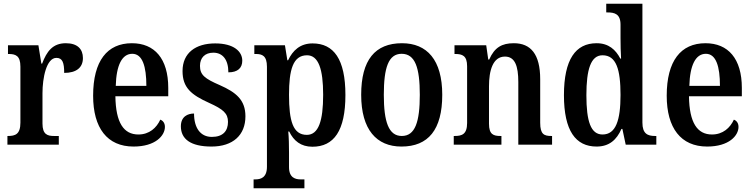

<svg xmlns="http://www.w3.org/2000/svg" viewBox="-20 -780 4057 1035"><path d="M20 0H297V-47H271C236 -47 209 -55 209 -114V-278C209 -359 230 -468 284 -468C317 -468 326 -442 326 -387C392 -387 427 -416 427 -467C427 -515 398 -547 335 -547C264 -547 232 -503 207 -437H203L187 -536H23V-489H26C64 -489 90 -480 90 -421V-119C90 -56 62 -47 23 -47H20Z M700 10C818 10 869 -49 869 -96C869 -117 858 -130 844 -135C824 -91 785 -55 726 -55C647 -55 604 -118 602 -261H887V-306C887 -464 813 -547 691 -547C558 -547 482 -452 482 -264C482 -90 558 10 700 10ZM769 -317H604C607 -429 638 -490 693 -490C748 -490 769 -422 769 -317Z M1120 10C1236 10 1303 -52 1303 -153C1303 -241 1253 -282 1165 -321C1084 -356 1058 -376 1058 -425C1058 -469 1085 -496 1130 -496C1180 -496 1211 -459 1211 -390C1262 -390 1286 -414 1286 -453C1286 -502 1241 -546 1140 -546C1035 -546 964 -495 964 -397C964 -308 1010 -269 1108 -225C1183 -191 1209 -169 1209 -123C1209 -74 1182 -42 1122 -42C1060 -42 1026 -91 1026 -168C992 -168 955 -152 955 -99C955 -31 1007 10 1120 10Z M1347 235H1621V187H1601C1573 187 1538 179 1538 121V43C1538 4 1537 -41 1534 -71H1539C1563 -21 1602 11 1664 11C1780 11 1842 -75 1842 -268C1842 -461 1779 -546 1665 -546C1598 -546 1558 -508 1533 -455H1529L1516 -536H1351V-489H1359C1393 -489 1419 -480 1419 -420V119C1419 179 1384 187 1356 187H1347ZM1634 -53C1559 -53 1538 -128 1538 -269C1538 -403 1559 -482 1635 -482C1697 -482 1722 -407 1722 -269C1722 -128 1697 -53 1634 -53Z M2144 10C2289 10 2364 -81 2364 -269C2364 -457 2282 -547 2147 -547C2002 -547 1927 -457 1927 -269C1927 -81 2010 10 2144 10ZM2146 -47C2075 -47 2049 -123 2049 -269C2049 -415 2074 -490 2145 -490C2218 -490 2243 -415 2243 -269C2243 -123 2218 -47 2146 -47Z M2426 0H2683V-47H2678C2640 -47 2616 -55 2616 -113V-315C2616 -398 2636 -475 2702 -475C2756 -475 2774 -424 2774 -338V0H2956V-47H2952C2913 -47 2892 -56 2892 -118V-353C2892 -488 2841 -547 2750 -547C2686 -547 2646 -525 2617 -459H2612L2601 -536H2430V-489H2434C2472 -489 2498 -480 2498 -423V-117C2498 -56 2470 -47 2431 -47H2426Z M3196 10C3264 10 3304 -26 3330 -85H3335L3353 0H3518V-47H3511C3471 -47 3443 -59 3443 -119V-760H3248V-713H3255C3293 -713 3325 -705 3325 -647V-575C3325 -539 3326 -497 3328 -464H3324C3299 -512 3261 -547 3196 -547C3083 -547 3020 -460 3020 -267C3020 -75 3083 10 3196 10ZM3228 -55C3165 -55 3141 -125 3141 -267C3141 -406 3165 -482 3228 -482C3302 -482 3325 -406 3325 -268C3325 -132 3300 -55 3228 -55Z M3792 10C3910 10 3961 -49 3961 -96C3961 -117 3950 -130 3936 -135C3916 -91 3877 -55 3818 -55C3739 -55 3696 -118 3694 -261H3979V-306C3979 -464 3905 -547 3783 -547C3650 -547 3574 -452 3574 -264C3574 -90 3650 10 3792 10ZM3861 -317H3696C3699 -429 3730 -490 3785 -490C3840 -490 3861 -422 3861 -317Z"/></svg>

Font: Noto Serif Tamil Condensed SemiBold
Style: Italic
Weight: 600
Width: 3
Italic angle: -12°
Designer: Indian Type Foundry, Tom Grace, and the Monotype Design Team
Foundry: Monotype Imaging Inc.
Version: Version 2.003